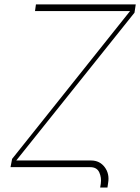

<svg xmlns="http://www.w3.org/2000/svg" viewBox="-20 -747 627 858"><path d="M383.5 0H27L34.1 -36.9L561.1 -697.4H136.4L140.6 -727.3H586.6L581 -690.3L52.6 -29.8H387.8Q425.8 -29.5 448 0.2Q470.2 29.8 463.1 71L460.2 90.9H427.6L430.4 73.9Q434.3 46.9 423.7 23.4Q413 0 383.5 0Z"/></svg>

Font: Inter UI Thin
Style: Italic
Weight: 100
Italic angle: -9.39999°
Designer: Rasmus Andersson
Foundry: rsms
Version: 3.2;8d6f07862